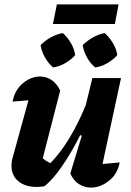

<svg xmlns="http://www.w3.org/2000/svg" viewBox="-20 -843 595 871"><path d="M299 -56 351 -227 344 -230Q303 -149 260.5 -87.5Q218 -26 181 2Q162 5 146 5Q94 5 63 -21Q32 -47 32 -91Q32 -111 38 -130L109 -388Q73 -385 37 -382Q47 -435 84 -465.5Q121 -496 162 -496Q190 -496 214 -480Q238 -464 253 -432L174 -125Q190 -111 209 -103Q255 -151 294.5 -216Q334 -281 369 -366L399 -489H529L445 -99Q465 -101 484 -102.5Q503 -104 523 -106Q513 -53 474 -22.5Q435 8 392 8Q363 8 338 -8Q313 -24 299 -56ZM220 -734 238 -823H518L501 -734ZM221 -537Q200 -555 184.5 -581.5Q169 -608 164 -638Q183 -658 209.5 -673Q236 -688 265 -693Q287 -673 302 -647Q317 -621 321 -593Q303 -572 276 -556.5Q249 -541 221 -537ZM412 -537Q391 -554 375.5 -581Q360 -608 355 -638Q375 -658 401 -673Q427 -688 455 -693Q477 -673 492.5 -647Q508 -621 512 -593Q494 -572 467 -556.5Q440 -541 412 -537Z"/></svg>

Font: Piazzolla
Style: Bold Italic
Weight: 700
Italic angle: -11.3°
Designer: Juan Pablo del Peral
Foundry: Huerta Tipografica
Version: Version 1.330